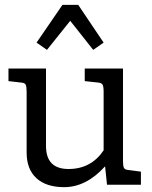

<svg xmlns="http://www.w3.org/2000/svg" viewBox="-20 -763 627 793"><path d="M562 -54V0H422L414 -76Q336 10 245 10Q171 10 130.5 -27Q90 -64 90 -133V-384Q90 -406 86 -413.5Q82 -421 67 -422L15 -428V-480H170V-160Q170 -65 263 -65Q356 -65 408 -142V-384Q408 -406 403.5 -413.5Q399 -421 385 -422L330 -428V-480H488V-98Q488 -77 492 -69.5Q496 -62 510 -61ZM365 -557 270 -677 174 -557 131 -587 238 -743H303L408 -587Z"/></svg>

Font: Enriqueta
Style: Regular
Weight: 400
Designer: Viviana Monsalve, Gustavo Ibarra
Foundry: 72Puntos
Version: Version 2.000